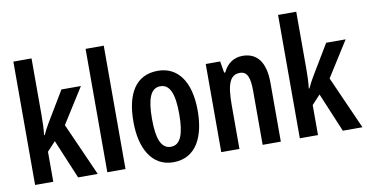

<svg xmlns="http://www.w3.org/2000/svg" viewBox="-74 -958 2225 1165"><g transform="rotate(-10 1038.0 -375.0)"><path d="M171 -412V-760H59V0H171V-185L223 -241L324 0H445L300 -326L437 -543H317L206 -358C194 -338 181 -314 169 -288H165C170 -328 171 -369 171 -412Z M616 0V-760H504V0Z M1109 -273C1109 -455 1033 -553 912 -553C773 -553 713 -442 713 -273C713 -113 776 10 910 10C1052 10 1109 -115 1109 -273ZM827 -271C827 -397 852 -458 911 -458C970 -458 995 -396 995 -273C995 -147 970 -85 911 -85C852 -85 827 -149 827 -271Z M1434 -553C1380 -553 1338 -524 1314 -472H1307L1295 -543H1206V0H1318V-269C1318 -402 1340 -454 1401 -454C1446 -454 1461 -413 1461 -333V0H1573V-363C1573 -489 1524 -553 1434 -553Z M1802 -412V-760H1690V0H1802V-185L1854 -241L1955 0H2076L1931 -326L2068 -543H1948L1837 -358C1825 -338 1812 -314 1800 -288H1796C1801 -328 1802 -369 1802 -412Z"/></g></svg>

Font: Noto Sans Armenian ExtraCondensed SemiBold
Style: Regular
Weight: 600
Width: 2
Designer: Monotype Design Team
Foundry: Monotype Imaging Inc.
Version: Version 2.008